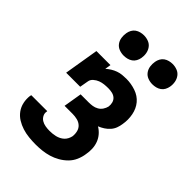

<svg xmlns="http://www.w3.org/2000/svg" viewBox="-223 -845 947 947"><g transform="rotate(45 250.0 -371.5)"><path d="M209 8Q185 8 161 5.5Q137 3 115 -4Q93 -11 73.5 -23Q54 -35 40.5 -53.5Q27 -72 22 -95Q17 -118 20 -142Q21 -144 21 -145.5Q21 -147 22 -149H133Q133 -148 133 -147.5Q133 -147 133 -146Q130 -132 136.5 -119.5Q143 -107 154.5 -100Q166 -93 180.5 -90.5Q195 -88 209 -88Q219 -88 229.5 -89Q240 -90 250.5 -92.5Q261 -95 271 -100Q281 -105 289 -112.5Q297 -120 302 -130Q307 -140 309 -150Q311 -167 307 -183Q303 -199 291.5 -209.5Q280 -220 264 -224Q248 -228 231 -228H175L191 -324H247Q260 -324 273.5 -326Q287 -328 299.5 -335Q312 -342 320 -354Q328 -366 331 -379Q333 -393 329.5 -406Q326 -419 316.5 -427.5Q307 -436 293.5 -439Q280 -442 266 -442Q252 -442 238 -440.5Q224 -439 210.5 -434Q197 -429 185 -418.5Q173 -408 171 -394L163 -349H65L95 -530H193L188 -499Q199 -509 212 -517Q225 -525 239 -530Q253 -535 267.5 -536.5Q282 -538 296 -538Q330 -538 362 -527Q394 -516 414 -492Q434 -468 440.5 -434.5Q447 -401 441 -367Q439 -352 433.5 -337Q428 -322 417 -309.5Q406 -297 392 -288Q378 -279 363 -273Q380 -263 393 -248Q406 -233 413 -214.5Q420 -196 421 -175.5Q422 -155 418 -134Q415 -112 405.5 -90Q396 -68 379 -51Q362 -34 341 -22Q320 -10 298 -3.5Q276 3 253.5 5.5Q231 8 209 8ZM406 -609Q389 -609 373.5 -615Q358 -621 348.5 -634Q339 -647 336.5 -663.5Q334 -680 337 -697Q339 -709 345 -720Q351 -731 361 -738Q371 -745 383 -748Q395 -751 406 -751Q423 -751 438.5 -745Q454 -739 463.5 -726Q473 -713 476 -696.5Q479 -680 476 -663Q474 -651 468 -640Q462 -629 452 -622Q442 -615 430 -612Q418 -609 406 -609ZM206 -609Q189 -609 173.5 -615Q158 -621 148.5 -634Q139 -647 136.5 -663.5Q134 -680 137 -697Q139 -709 145 -720Q151 -731 161 -738Q171 -745 183 -748Q195 -751 206 -751Q223 -751 238.5 -745Q254 -739 263.5 -726Q273 -713 276 -696.5Q279 -680 276 -663Q274 -651 268 -640Q262 -629 252 -622Q242 -615 230 -612Q218 -609 206 -609Z"/></g></svg>

Font: Iosevka Curly Slab Oblique
Style: Bold
Weight: 700
Italic angle: -9°
Monospace: yes
Designer: Belleve Invis
Foundry: Belleve Invis
Version: Version 11.1.0; ttfautohint (v1.8.3)